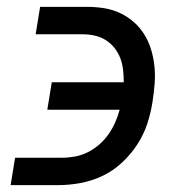

<svg xmlns="http://www.w3.org/2000/svg" viewBox="-20 -540 540 560"><path d="M11 0 24 -80H161Q180 -80 199 -83.5Q218 -87 236 -96Q254 -105 269.5 -118.5Q285 -132 296.5 -148.5Q308 -165 316 -183Q324 -201 329 -220H118L131 -300H341Q341 -318 339 -336Q337 -354 331 -370Q325 -386 314 -400Q303 -414 288.5 -423Q274 -432 257 -436Q240 -440 221 -440H84L97 -520H234Q260 -520 284.5 -516Q309 -512 331 -501.5Q353 -491 371 -475Q389 -459 401.5 -438.5Q414 -418 421 -394.5Q428 -371 430.5 -346Q433 -321 431 -295.5Q429 -270 425 -244Q420 -211 409.5 -179Q399 -147 380 -118Q361 -89 335 -65Q309 -41 278 -26.5Q247 -12 214 -6Q181 0 148 0Z"/></svg>

Font: Iosevka Curly Slab Medium
Style: Italic
Weight: 500
Italic angle: -9°
Monospace: yes
Designer: Belleve Invis
Foundry: Belleve Invis
Version: Version 22.1.2; ttfautohint (v1.8.4)